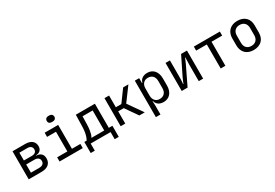

<svg xmlns="http://www.w3.org/2000/svg" viewBox="62 -1930 4677 3260"><g transform="rotate(-30 2400.0 -300.0)"><path d="M337 -550Q423 -550 470 -511.5Q517 -473 517 -404Q517 -353 486.5 -323Q456 -293 400 -290V-284Q463 -283 496.5 -250.5Q530 -218 530 -157Q530 -82 480.5 -41Q431 0 340 0H90V-550ZM179 -240V-79H340Q388 -79 414 -100Q440 -121 440 -159Q440 -198 414 -219Q388 -240 340 -240ZM337 -318Q379 -318 403 -338Q427 -358 427 -394Q427 -430 403.5 -450.5Q380 -471 337 -471H179V-318Z M695 0V-82H895V-468H720V-550H985V-82H1150V0ZM915 -765H935Q964 -765 982 -748Q1000 -731 1000 -704Q1000 -677 982 -661Q964 -645 935 -645H915Q886 -645 868 -660.5Q850 -676 850 -704Q850 -731 868 -748Q886 -765 915 -765Z M1225 140V-77H1270Q1284 -100 1296 -134Q1306 -162 1314.5 -204.5Q1323 -247 1325 -304L1331 -550H1705V-77H1775V140H1695V0H1305V140ZM1615 -77V-470H1417L1413 -310Q1411 -246 1404 -203Q1397 -160 1389 -133Q1379 -102 1367 -84V-77Z M1893 0V-550H1983V-320H2091L2259 -550H2362L2166 -285L2365 0H2259L2092 -240H1983V0Z M2573 -550V-455H2581Q2594 -505 2634 -532.5Q2674 -560 2735 -560Q2777 -560 2811 -545Q2845 -530 2869 -502.5Q2893 -475 2906.5 -435Q2920 -395 2920 -345V-205Q2920 -155 2906.5 -115Q2893 -75 2869 -47.5Q2845 -20 2811 -5Q2777 10 2735 10Q2674 10 2634 -17.5Q2594 -45 2581 -95H2573Q2574 -78 2576 -61Q2577 -46 2577.5 -30Q2578 -14 2578 0V165H2488V-550ZM2578 -205Q2578 -142 2611.5 -105Q2645 -68 2701 -68Q2761 -68 2795.5 -105Q2830 -142 2830 -205V-345Q2830 -410 2796 -446Q2762 -482 2701 -482Q2645 -482 2611.5 -445Q2578 -408 2578 -345Z M3090 -550H3176V-230Q3176 -204 3175 -178.5Q3174 -153 3172.5 -133.5Q3171 -114 3170 -102Q3169 -90 3169 -90H3176Q3184 -110 3192 -131Q3200 -148 3208.5 -168.5Q3217 -189 3226 -207L3395 -550H3510V0H3424V-322Q3424 -381 3427 -420Q3428 -442 3429 -461H3422Q3415 -444 3407 -425Q3400 -408 3391 -387.5Q3382 -367 3371 -344L3205 0H3090Z M3645 -550H4155V-471H3946V0H3854V-471H3645Z M4370 -205Q4370 -142 4404.5 -106Q4439 -70 4500 -70Q4560 -70 4595 -106Q4630 -142 4630 -205V-345Q4630 -408 4595 -444Q4560 -480 4500 -480Q4440 -480 4405 -444Q4370 -408 4370 -345ZM4280 -345Q4280 -395 4295.5 -434.5Q4311 -474 4339.5 -502Q4368 -530 4408.5 -545Q4449 -560 4500 -560Q4602 -560 4661 -503Q4720 -446 4720 -346V-205Q4720 -155 4705 -115Q4690 -75 4661.5 -47.5Q4633 -20 4592 -5Q4551 10 4500 10Q4449 10 4408.5 -5Q4368 -20 4339.5 -48Q4311 -76 4295.5 -116Q4280 -156 4280 -205Z"/></g></svg>

Font: JetBrainsMono NF
Style: Regular
Weight: 400
Monospace: yes
Designer: Philipp Nurullin, Konstantin Bulenkov
Foundry: JetBrains
Version: Version 1.0.2; ttfautohint (v1.8.3)